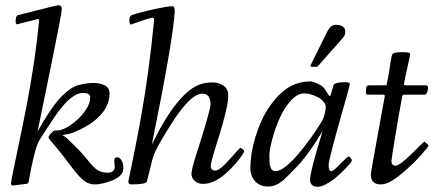

<svg xmlns="http://www.w3.org/2000/svg" viewBox="-20 -702 1675 736"><path d="M80.1 2.9 30 9Q22 9 22 2Q22 -5.1 35.4 -69.7Q48.8 -134.3 66.2 -217.8Q112.5 -441.7 129.9 -623Q129.9 -628.9 124 -628.9L45.9 -608.9Q40 -608.9 40 -619.1Q40 -642.1 49.1 -644L121.1 -662.1Q197.5 -681.9 202.9 -681.9Q217 -681.9 217 -668Q217 -650.9 172.2 -433.1Q127.4 -215.3 124 -198Q177.2 -293.2 217.8 -334Q251.5 -367.9 281.6 -376Q311.8 -384 338 -384Q364.3 -384 382.1 -374.4Q399.9 -364.7 399.9 -344.6Q399.9 -324.5 393.2 -306Q386.5 -287.6 375.4 -273.1Q364.3 -258.5 349.5 -245.5Q334.7 -232.4 319.2 -222.9Q303.7 -213.4 287.4 -205.6Q257.8 -191.4 244.1 -188.7Q220.9 -184.1 219 -184.1Q227.3 -180.2 240 -168.9Q286.9 -124 305.8 -100.7Q324.7 -77.4 331.1 -70.3Q337.4 -63.2 347.2 -54.9Q364.7 -40 392.3 -40Q419.9 -40 419.9 -64L418 -84Q418 -99.1 428.2 -99.1Q438.5 -99.1 445.7 -87.4Q452.9 -75.7 452.9 -58Q452.9 -40.3 440.7 -28.9Q428.5 -17.6 410.6 -10.5Q371.6 4.9 343.9 4.9Q316.2 4.9 293.9 -16.1Q277.1 -31.5 251.3 -65.9Q225.6 -100.3 216.4 -111.9Q207.3 -123.5 193.4 -139.6Q166 -171.4 166 -174.2Q166 -177 167.2 -179.6Q168.5 -182.1 170.2 -184.4Q171.9 -186.8 174.3 -189.3Q176.8 -191.9 178.5 -193.6Q180.2 -195.3 182 -197Q183.8 -198.7 185.4 -200.3Q187 -201.9 199 -201.9Q210.9 -201.9 228.4 -209.7Q245.8 -217.5 269 -236.7Q292.2 -255.9 309.1 -281Q325.9 -306.2 325.9 -327.9Q325.9 -345.9 298.1 -345.9Q252.2 -345.9 190.9 -256.3Q183.1 -244.9 163.6 -215Q144 -185.1 132.3 -166.7Q120.6 -148.4 109.6 -102.1Q98.6 -55.7 94.6 -31.1Q90.6 -6.6 88.5 -1.8Q86.4 2.9 80.1 2.9Z M787.8 -66.9Q787.8 -48.1 805.9 -48.1Q822.3 -48.1 860.6 -91.6Q898.9 -135 900.9 -135Q904.8 -135 910.4 -130.4Q916 -125.7 916 -122.4Q916 -119.1 907.3 -106Q898.7 -92.8 882.7 -74.5Q866.7 -56.2 847.4 -38.8Q801.3 2.9 758.1 2.9Q739.5 2.9 726.7 -8.4Q713.9 -19.8 713.9 -36Q713.9 -52.2 732.2 -108.9Q786.9 -279.5 786.9 -301.3Q786.9 -343 755.9 -343Q704.8 -343 617.9 -197Q615.5 -192.9 607.2 -179.1Q598.9 -165.3 595.7 -159.7Q592.5 -154.1 586.1 -142.5Q579.6 -130.9 576.4 -123.8Q567.1 -103 564 -90.1L543 -6.1Q539.8 4.9 482.9 4.9Q471.9 4.9 471.9 -6.1Q471.9 -8.5 478.8 -39.8Q485.6 -71 496.8 -127.6Q508.1 -184.1 520.8 -254.9Q551 -422.9 570.1 -618.9Q572 -634 565.9 -634Q555.4 -634 519.4 -621Q483.4 -607.9 481.9 -607.9Q475.8 -607.9 475.8 -624.1Q475.8 -640.4 484.9 -644Q515.1 -654.5 568.7 -666.3Q622.3 -678 640.9 -678Q649.9 -678 649.9 -659.9Q644.3 -552 562 -147.9Q662.4 -353.8 752.4 -380.4Q771.5 -386 795.7 -386Q819.8 -386 837.4 -373.2Q855 -360.4 855 -336.4Q855 -312.5 844.5 -269.2Q834 -225.8 821.5 -186.3Q787.8 -80.6 787.8 -66.9Z M1177.5 -446Q1170.7 -446 1170.7 -449.1Q1170.7 -452.1 1173.6 -458L1234.6 -581.1Q1247.6 -606.9 1266 -606.9Q1284.4 -606.9 1294.1 -600.2Q1303.7 -593.5 1303.7 -580.3Q1303.7 -567.1 1293.7 -555.9L1202.6 -452.9Q1197.5 -446 1192.6 -446ZM1198.7 13.9Q1168.7 13.9 1168.7 -12.9Q1168.7 -44.7 1216.8 -200Q1161.6 -108.2 1119 -64.1Q1076.4 -20 1066.2 -11.2Q1038.8 11.7 1011.2 12.9Q1009.5 12.9 1007.8 12.9Q975.6 12.9 957.6 -7.7Q939.7 -28.3 939.7 -56.4Q939.7 -84.5 944.3 -114Q949 -143.6 958.6 -175.4Q968.3 -207.3 981.9 -237.9Q995.6 -268.6 1015 -296.1Q1034.4 -323.7 1056.9 -344.7Q1106 -389.9 1169.7 -389.9Q1179.4 -389.9 1198 -381.1Q1216.6 -372.3 1222.7 -363.6Q1228.8 -355 1233.2 -347.7Q1242.4 -333 1243.9 -333Q1247.8 -333 1257.8 -374Q1260.7 -387 1304.7 -387Q1320.8 -387 1320.8 -380Q1320.8 -373 1300.5 -302.7Q1239.7 -91.8 1239.7 -68.8Q1239.7 -45.9 1250.7 -45.9Q1258.1 -45.9 1284.9 -74Q1311.8 -102.1 1315.7 -102.1Q1319.6 -102.1 1324.1 -96.8Q1328.6 -91.6 1328.6 -86.8Q1328.6 -82 1314.5 -66.5Q1300.3 -51 1280.8 -33Q1261.2 -14.9 1237.8 -0.5Q1214.4 13.9 1198.7 13.9ZM1016.4 -62.7Q1021 -45.9 1036.7 -45.9Q1052.5 -45.9 1075.3 -64Q1098.1 -82 1122.8 -110.8Q1173.6 -170.9 1213.6 -237.1Q1220.7 -248.8 1224.7 -265.9Q1228.8 -283 1228.8 -292.2Q1228.8 -301.5 1220 -312.3Q1211.2 -323 1198 -329.6Q1169.9 -344 1145.1 -344Q1120.4 -344 1095.3 -316.7Q1070.3 -289.3 1052.6 -250.2Q1034.9 -211.2 1023.8 -168.9Q1012.7 -126.7 1012.7 -106Q1012.7 -85.2 1013.3 -78.1Q1013.9 -71 1016.4 -62.7Z M1393.6 -339.1Q1382.6 -339.1 1382.6 -345.9L1383.5 -365Q1383.5 -368.2 1386.4 -371.6Q1389.2 -375 1394.5 -375Q1427 -375 1443.4 -375Q1459.7 -375 1460.6 -375.2Q1461.4 -375.5 1461.5 -375.7Q1461.7 -376 1462.2 -376.8Q1462.6 -377.7 1468.6 -410.5Q1474.6 -443.4 1477.8 -467.3Q1481 -491.2 1484.9 -495.4Q1491.5 -502 1521.5 -502H1528.6Q1552.5 -502 1552.5 -493.9Q1552.5 -492.2 1547.1 -468.3Q1527.1 -379.4 1528.6 -377.2Q1530 -375 1535.6 -375H1611.6Q1622.3 -375 1620.6 -362.8Q1617.7 -339.1 1607.7 -339.1H1529.5Q1522.7 -339.1 1521.5 -331.1Q1510 -269.8 1495.2 -180.5Q1480.5 -91.3 1480.5 -85Q1480.5 -66.9 1496.6 -66.9Q1511.5 -66.9 1558.6 -112.8Q1576.2 -130.1 1590.6 -144.5Q1605 -158.9 1606.4 -158.9Q1607.9 -158.9 1615.2 -152.3Q1622.6 -145.8 1622.6 -143.6Q1622.6 -141.4 1613.3 -130Q1604 -118.7 1589.1 -102.1Q1574.2 -85.4 1554.3 -66.8Q1534.4 -48.1 1514.6 -32.2Q1469.2 4.9 1439.7 4.9Q1401.6 4.9 1401.6 -32Q1401.6 -42.5 1428.1 -185.7Q1454.6 -328.9 1454.6 -331.1V-335.4Q1454.6 -339.1 1448.5 -339.1Z"/></svg>

Font: Fanwood Text
Style: Italic
Weight: 400
Italic angle: -9°
Version: Version 1.101